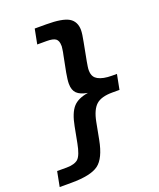

<svg xmlns="http://www.w3.org/2000/svg" viewBox="-165 -861 933 1125"><g transform="rotate(-20 301.0 -298.5)"><path d="M9.3 163.1H82.5C163.1 163.1 219.7 150.9 252 127C284.7 103 307.6 54.7 321.3 -17.1L341.3 -122.1C350.6 -170.9 366.2 -204.6 387.7 -223.6C409.2 -242.7 442.9 -252 488.3 -252H533.2L551.3 -345.2H521C483.4 -345.2 454.1 -351.1 434.1 -362.3C417 -372.1 403.3 -387.2 403.3 -421.9C403.3 -428.2 403.8 -434.6 405.3 -444.8C406.2 -452.6 408.2 -464.4 410.2 -474.6L430.2 -579.6L431.6 -586.9C438 -618.7 441.4 -643.1 441.4 -659.7C441.4 -692.9 428.2 -720.7 401.4 -736.3C374.5 -752 328.1 -759.8 261.2 -759.8H189.5L171.4 -667H230.5C256.8 -667 275.4 -663.1 286.1 -655.3C297.4 -647 302.2 -631.8 302.2 -613.8C302.2 -611.3 302.7 -611.3 302.7 -608.9C302.7 -606.4 302.2 -602.5 300.8 -592.8C298.8 -577.6 297.4 -567.9 294.4 -556.2L274.4 -454.1C272 -441.4 269.5 -423.3 268.6 -416C267.1 -404.3 266.6 -394 266.6 -386.7C266.6 -359.9 273.4 -340.8 287.1 -327.1C300.8 -313.5 322.8 -304.2 353.5 -298.8C311.5 -292.5 280.3 -278.3 259.8 -255.9C238.3 -232.4 223.1 -193.4 213.4 -142.1L194.3 -42C185.5 4.4 173.8 34.7 159.2 48.8C145 62.5 118.7 69.8 87.4 69.8H27.3Z"/></g></svg>

Font: Hack
Style: Bold Oblique
Weight: 700
Italic angle: -12°
Monospace: yes
Designer: Christopher Simpkins
Foundry: Christopher Simpkins
Version: Version 2.010